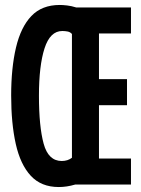

<svg xmlns="http://www.w3.org/2000/svg" viewBox="-20 -744 570 774"><path d="M217 10Q146 10 104 -35.5Q62 -81 43.5 -164Q25 -247 25 -359Q25 -470 44.5 -552.5Q64 -635 106.5 -679.5Q149 -724 221 -724Q233 -724 250.5 -722Q268 -720 287 -714H508V-609H379V-425H492V-320H379V-105H508V0H283Q249 10 217 10ZM229 -95Q253 -95 270 -108V-607Q263 -615 252.5 -617Q242 -619 231 -619Q182 -619 159.5 -549Q137 -479 137 -358Q137 -234 156 -164.5Q175 -95 229 -95Z"/></svg>

Font: Noto Sans Mono Condensed SemiBold
Style: Regular
Weight: 600
Width: 3
Designer: Monotype Design Team
Foundry: Monotype Imaging Inc.
Version: Version 2.014